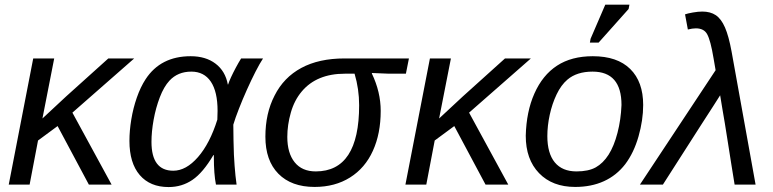

<svg xmlns="http://www.w3.org/2000/svg" viewBox="-20 -773 3237 804"><path d="M139.2 -184.6 104 0H16.6L119.1 -528.3H207L157.7 -276.9L257.3 -369.6L433.6 -528.3H542L283.2 -301.3L447.3 0H352.1L221.2 -245.1Z M778.3 -537.6Q841.8 -537.6 882.8 -506.3Q923.8 -475.1 934.1 -418.9H935.1Q939 -431.2 947.5 -449.7Q956.1 -468.3 967.3 -489.3Q978.5 -510.3 989.7 -528.3H1081.5Q1067.9 -507.8 1050 -472.9Q1032.2 -438 1013.9 -397.2Q995.6 -356.4 980.5 -317.6Q965.3 -278.8 957 -251Q957 -216.8 957.8 -185.3Q958.5 -153.8 959.5 -125.5Q960.9 -101.1 962.4 -78.9Q963.9 -56.6 966.1 -37.1Q968.3 -17.6 970.7 0H884.3Q875.5 -43.9 875.5 -115.7V-123.5H873.5Q830.1 -49.8 785.9 -19.8Q741.7 10.3 686 10.3Q608.4 10.3 565.2 -40Q522 -90.3 522 -183.1Q522 -225.6 529.8 -272.9Q537.6 -320.3 553 -364.5Q568.4 -408.7 589.8 -441.4Q652.8 -537.6 778.3 -537.6ZM781.2 -473.1Q724.6 -473.1 689.5 -435.1Q666 -409.7 649.2 -365.5Q632.3 -321.3 623.3 -271.5Q614.3 -221.7 614.3 -178.7Q614.3 -58.1 705.6 -58.1Q759.3 -58.1 809.1 -115.2Q858.9 -172.4 890.1 -272L891.1 -308.6Q891.1 -389.2 862.8 -431.2Q834.5 -473.1 781.2 -473.1Z M1297.4 9.8Q1200.2 9.8 1145.8 -45.4Q1091.3 -100.6 1091.3 -200.7Q1091.3 -249 1100.8 -292.2Q1110.4 -335.4 1129.9 -373Q1168 -448.7 1241.7 -488.5Q1315.4 -528.3 1422.9 -528.3H1692.4L1679.7 -464.4H1608.9L1537.6 -467.3L1537.1 -465.3Q1574.2 -387.7 1574.2 -308.6Q1574.2 -213.4 1541.5 -141.6Q1508.8 -69.3 1445.8 -29.8Q1382.8 9.8 1297.4 9.8ZM1302.2 -55.2Q1483.9 -55.2 1483.9 -332.5Q1483.9 -399.9 1464.8 -464.4H1424.3Q1306.2 -464.4 1243.7 -390.1Q1212.4 -353 1197.8 -301.3Q1183.1 -249.5 1183.1 -199.7Q1183.1 -131.8 1213.9 -93.5Q1244.6 -55.2 1302.2 -55.2Z M1800.3 -184.6 1765.1 0H1677.7L1780.3 -528.3H1868.2L1818.8 -276.9L1918.5 -369.6L2094.7 -528.3H2203.1L1944.3 -301.3L2108.4 0H2013.2L1882.3 -245.1Z M2673.3 -333.5Q2673.3 -270 2653.8 -201.7Q2634.3 -133.3 2598.1 -85.4Q2561.5 -38.1 2508.8 -14.2Q2456.1 9.8 2388.7 9.8Q2293 9.8 2237.3 -47.9Q2181.6 -105.5 2181.6 -204.6Q2184.1 -305.7 2217.8 -381.3Q2252 -458.5 2312.5 -498Q2373 -537.6 2462.4 -537.6Q2564.9 -537.6 2619.1 -484.1Q2673.3 -430.7 2673.3 -333.5ZM2582.5 -333.5Q2582.5 -473.1 2461.4 -473.1Q2395.5 -473.1 2356 -439.5Q2329.6 -417 2310.8 -377.7Q2292 -338.4 2282 -292.2Q2272 -246.1 2272 -203.1Q2272 -130.9 2303.2 -93Q2334.5 -55.2 2394 -55.2Q2444.3 -55.2 2474.9 -72.3Q2505.4 -89.4 2528.3 -125Q2551.3 -161.1 2565.7 -216.6Q2580.1 -272 2582.5 -333.5ZM2612.3 -735.4 2486.8 -594.7H2450.2L2453.1 -610.8L2514.6 -753.4H2615.7Z M2995.6 -374Q2982.4 -353 2967 -329.1Q2951.7 -305.2 2937.7 -283.7Q2923.8 -262.2 2915 -248.5L2755.9 0H2659.7L2976.6 -479L2968.3 -527.3Q2961.9 -565.9 2955.1 -591.6Q2948.2 -617.2 2941.4 -629.4Q2934.6 -642.1 2922.6 -648.2Q2910.6 -654.3 2894 -654.3Q2879.4 -654.3 2860.4 -649.4L2848.6 -712.9Q2859.4 -716.8 2881.6 -720.7Q2903.8 -724.6 2920.9 -724.6Q2954.6 -724.6 2977.3 -709.5Q3000 -694.3 3015.9 -658Q3031.7 -621.6 3043.5 -557.1L3144 0H3056.2Q3049.8 -39.1 3042.5 -84.7Q3035.2 -130.4 3028.3 -174.8Q3021.5 -219.2 3015.4 -255.9Q3009.3 -292.5 3005.4 -314.5Q3002.9 -329.6 3000.5 -344.2Q2998 -358.9 2995.6 -374Z"/></svg>

Font: Arimo
Style: Italic
Weight: 400
Italic angle: -12°
Designer: Steve Matteson
Foundry: Monotype Imaging Inc.
Version: Version 1.33